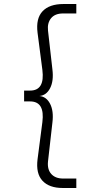

<svg xmlns="http://www.w3.org/2000/svg" viewBox="-20 -810 448 956"><path d="M100 -305V-359H130Q204 -359 191 -462L167 -647Q158 -718 192 -754Q226 -790 296 -790H360V-743H294Q254 -743 234.5 -719.5Q215 -696 219 -658L241 -464Q248 -407 229.5 -371Q211 -335 176 -332Q211 -329 229.5 -293Q248 -257 241 -200L219 -6Q215 34 235.5 56.5Q256 79 294 79H360V126H292Q225 126 191.5 90Q158 54 167 -17L191 -202Q204 -305 130 -305Z"/></svg>

Font: BDO Grotesk Light
Style: Regular
Weight: 300
Designer: Deni Anggara
Foundry: Lokal Container
Version: Version 2.000